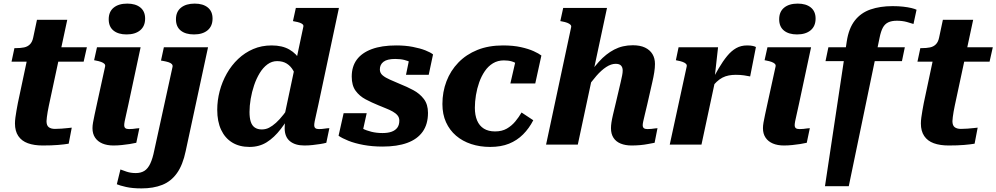

<svg xmlns="http://www.w3.org/2000/svg" viewBox="-20 -802 5527 1065"><path d="M217 5Q169 5 134.5 -7.5Q100 -20 81.5 -47.5Q63 -75 63 -117Q63 -132 65.5 -150.5Q68 -169 71.5 -189Q75 -209 79 -230L141 -522L216 -540H462L444 -460H44L60 -535H68Q94 -535 113.5 -539Q133 -543 146 -556Q159 -569 164 -593L185 -692H353L251 -216Q247 -199 244.5 -182.5Q242 -166 240 -152.5Q238 -139 238 -130Q238 -106 250.5 -96.5Q263 -87 285 -87Q303 -87 321.5 -88.5Q340 -90 355 -91.5Q370 -93 378 -94L361 -5Q338 -1 302.5 2Q267 5 217 5Z M493 -91Q493 -105 496 -122Q499 -139 504.5 -165Q510 -191 519 -232L563 -433Q565 -442 559 -448Q553 -454 541 -458.5Q529 -463 512 -466L502 -468L518 -540H760L692 -222Q685 -188 679.5 -165.5Q674 -143 671.5 -129Q669 -115 669 -108Q669 -96 675.5 -91Q682 -86 696 -86Q707 -86 717 -87Q727 -88 736.5 -89.5Q746 -91 753 -91L736 -10Q719 -6 699 -3Q679 0 656 2.5Q633 5 609 5Q574 5 548 -6Q522 -17 507.5 -38.5Q493 -60 493 -91ZM583 -695Q583 -737 610.5 -759.5Q638 -782 686 -782Q732 -782 758.5 -760.5Q785 -739 785 -699Q785 -657 757.5 -634Q730 -611 682 -611Q636 -611 609.5 -632.5Q583 -654 583 -695Z M1056 -611Q1009 -611 982.5 -632.5Q956 -654 956 -695Q956 -737 984 -759.5Q1012 -782 1060 -782Q1106 -782 1132.5 -760.5Q1159 -739 1159 -699Q1159 -657 1131.5 -634Q1104 -611 1056 -611ZM628 220 648 138Q660 143 683 150.5Q706 158 733 158Q761 158 780.5 146Q800 134 813.5 105.5Q827 77 836 31L937 -431Q939 -440 933 -446.5Q927 -453 914.5 -457Q902 -461 885 -464L873 -466L889 -540H1134L1010 36Q994 113 961.5 158.5Q929 204 880 223.5Q831 243 765 243Q714 243 679 235Q644 227 628 220Z M1364 13Q1308 13 1268 -11.5Q1228 -36 1206.5 -82Q1185 -128 1185 -193Q1185 -245 1198.5 -296.5Q1212 -348 1238 -394Q1264 -440 1301 -475Q1338 -510 1384.5 -530Q1431 -550 1487 -550Q1546 -550 1585.5 -527Q1625 -504 1647 -464.5Q1669 -425 1676 -374L1629 -351Q1621 -385 1607 -410Q1593 -435 1571 -449Q1549 -463 1517 -463Q1488 -463 1463.5 -445Q1439 -427 1420.5 -396.5Q1402 -366 1389.5 -329Q1377 -292 1370.5 -253.5Q1364 -215 1364 -181Q1364 -148 1371 -126.5Q1378 -105 1393.5 -94.5Q1409 -84 1432 -84Q1454 -84 1472.5 -93.5Q1491 -103 1511 -121Q1531 -139 1552.5 -166.5Q1574 -194 1599 -231L1612 -200Q1574 -134 1537.5 -86.5Q1501 -39 1459.5 -13Q1418 13 1364 13ZM1668 5Q1617 5 1588 -19Q1559 -43 1559 -91Q1559 -96 1559.5 -103.5Q1560 -111 1560.5 -121.5Q1561 -132 1562 -145L1553 -137L1662 -651Q1665 -661 1659.5 -666.5Q1654 -672 1643 -676Q1632 -680 1614 -683L1605 -685L1621 -758H1860L1746 -222Q1739 -188 1733.5 -165.5Q1728 -143 1725.5 -129Q1723 -115 1723 -108Q1723 -96 1729.5 -91Q1736 -86 1749 -86Q1765 -86 1780.5 -88.5Q1796 -91 1807 -91L1790 -10Q1775 -6 1755.5 -3Q1736 0 1714 2.5Q1692 5 1668 5Z M2102 11Q2045 11 1996.5 2Q1948 -7 1913 -21Q1878 -35 1858 -49L1886 -174H2014L1985 -43Q1965 -50 1957.5 -62.5Q1950 -75 1950.5 -88Q1951 -101 1958 -111Q1970 -100 1991 -89Q2012 -78 2040.5 -71Q2069 -64 2102 -64Q2132 -64 2152.5 -71.5Q2173 -79 2184 -94Q2195 -109 2195 -133Q2195 -150 2185 -162Q2175 -174 2158 -183.5Q2141 -193 2120.5 -201Q2100 -209 2079 -218Q2042 -233 2008 -251Q1974 -269 1952.5 -298.5Q1931 -328 1931 -377Q1931 -433 1959 -471Q1987 -509 2042 -529.5Q2097 -550 2178 -550Q2228 -550 2269.5 -542Q2311 -534 2340 -522.5Q2369 -511 2382 -500L2358 -387H2232L2253 -489Q2266 -490 2275.5 -480.5Q2285 -471 2289 -458.5Q2293 -446 2286 -435Q2276 -446 2260.5 -455Q2245 -464 2223 -469.5Q2201 -475 2172 -475Q2128 -475 2107.5 -459.5Q2087 -444 2087 -417Q2087 -397 2102.5 -384Q2118 -371 2143.5 -360Q2169 -349 2199 -336Q2237 -321 2272.5 -302Q2308 -283 2331 -253Q2354 -223 2354 -176Q2354 -113 2324.5 -71.5Q2295 -30 2239 -9.5Q2183 11 2102 11Z M2726 -73Q2764 -73 2791 -88.5Q2818 -104 2838 -128Q2858 -152 2873 -178L2938 -135Q2915 -90 2881.5 -56.5Q2848 -23 2803.5 -5Q2759 13 2699 13Q2642 13 2593.5 -3Q2545 -19 2509.5 -49.5Q2474 -80 2454 -124Q2434 -168 2434 -225Q2434 -292 2456.5 -351Q2479 -410 2522.5 -455Q2566 -500 2628 -525Q2690 -550 2770 -550Q2827 -550 2869.5 -540.5Q2912 -531 2940.5 -518Q2969 -505 2983 -494L2949 -339H2811L2845 -487Q2859 -485 2866.5 -477Q2874 -469 2876.5 -458Q2879 -447 2877.5 -437Q2876 -427 2871 -422Q2863 -435 2850 -445.5Q2837 -456 2818.5 -461.5Q2800 -467 2775 -467Q2741 -467 2714.5 -451Q2688 -435 2669 -407Q2650 -379 2638 -345Q2626 -311 2620 -274.5Q2614 -238 2614 -204Q2614 -163 2626.5 -133.5Q2639 -104 2664 -88.5Q2689 -73 2726 -73Z M3009 0H3185L3347 -758H3104L3088 -685L3098 -683Q3115 -680 3126.5 -675.5Q3138 -671 3144 -665Q3150 -659 3148 -651ZM3570 -222 3598 -345Q3605 -375 3609 -400.5Q3613 -426 3613 -447Q3613 -479 3599 -502Q3585 -525 3558 -538Q3531 -551 3490 -551Q3433 -551 3387 -527Q3341 -503 3302 -459.5Q3263 -416 3224 -358L3229 -304Q3260 -349 3288 -381Q3316 -413 3343 -430.5Q3370 -448 3395 -448Q3416 -448 3425 -438Q3434 -428 3434 -411Q3434 -399 3431 -384Q3428 -369 3423 -347L3396 -232Q3386 -191 3380 -165Q3374 -139 3371.5 -122Q3369 -105 3369 -91Q3369 -59 3383 -37.5Q3397 -16 3423 -5.5Q3449 5 3483 5Q3507 5 3530 3Q3553 1 3573.5 -3Q3594 -7 3611 -10L3627 -91Q3621 -91 3612 -89.5Q3603 -88 3592.5 -87Q3582 -86 3571 -86Q3558 -86 3551.5 -91Q3545 -96 3545 -108Q3545 -115 3548 -129Q3551 -143 3556.5 -165.5Q3562 -188 3570 -222Z M3695 0H3871L3950 -369L3944 -370L3963 -540H3744L3729 -468L3738 -466Q3755 -463 3767 -458.5Q3779 -454 3785 -448Q3791 -442 3789 -433ZM4173 -541Q4169 -544 4156.5 -547Q4144 -550 4124 -550Q4090 -550 4063.5 -535Q4037 -520 4013.5 -491.5Q3990 -463 3966.5 -423Q3943 -383 3917 -332L3924 -313Q3940 -334 3955.5 -348.5Q3971 -363 3987.5 -371.5Q4004 -380 4022.5 -383.5Q4041 -387 4061 -387Q4087 -387 4107 -384Q4127 -381 4141 -378Z M4212 -91Q4212 -105 4215 -122Q4218 -139 4223.5 -165Q4229 -191 4238 -232L4282 -433Q4284 -442 4278 -448Q4272 -454 4260 -458.5Q4248 -463 4231 -466L4221 -468L4237 -540H4479L4411 -222Q4404 -188 4398.5 -165.5Q4393 -143 4390.5 -129Q4388 -115 4388 -108Q4388 -96 4394.5 -91Q4401 -86 4415 -86Q4426 -86 4436 -87Q4446 -88 4455.5 -89.5Q4465 -91 4472 -91L4455 -10Q4438 -6 4418 -3Q4398 0 4375 2.5Q4352 5 4328 5Q4293 5 4267 -6Q4241 -17 4226.5 -38.5Q4212 -60 4212 -91ZM4302 -695Q4302 -737 4329.5 -759.5Q4357 -782 4405 -782Q4451 -782 4477.5 -760.5Q4504 -739 4504 -699Q4504 -657 4476.5 -634Q4449 -611 4401 -611Q4355 -611 4328.5 -632.5Q4302 -654 4302 -695Z M4575 -540H4999L4983 -463H4559ZM4955 -687Q4926 -687 4907 -678Q4888 -669 4877 -648.5Q4866 -628 4859 -593L4688 231H4556L4677 -573Q4688 -645 4721.5 -688Q4755 -731 4808.5 -749.5Q4862 -768 4931 -768Q4964 -768 4990 -765Q5016 -762 5035 -757.5Q5054 -753 5064 -748L5047 -669Q5036 -673 5010.5 -680Q4985 -687 4955 -687Z M5242 5Q5194 5 5159.5 -7.5Q5125 -20 5106.5 -47.5Q5088 -75 5088 -117Q5088 -132 5090.5 -150.5Q5093 -169 5096.5 -189Q5100 -209 5104 -230L5166 -522L5241 -540H5487L5469 -460H5069L5085 -535H5093Q5119 -535 5138.5 -539Q5158 -543 5171 -556Q5184 -569 5189 -593L5210 -692H5378L5276 -216Q5272 -199 5269.5 -182.5Q5267 -166 5265 -152.5Q5263 -139 5263 -130Q5263 -106 5275.5 -96.5Q5288 -87 5310 -87Q5328 -87 5346.5 -88.5Q5365 -90 5380 -91.5Q5395 -93 5403 -94L5386 -5Q5363 -1 5327.5 2Q5292 5 5242 5Z"/></svg>

Font: Roboto Serif
Style: Bold Italic
Weight: 700
Italic angle: -10°
Designer: Greg Gazdowicz
Foundry: Commercial Type
Version: Version 1.008